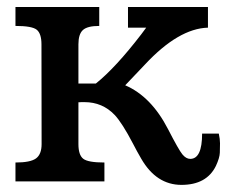

<svg xmlns="http://www.w3.org/2000/svg" viewBox="-20 -515 650 545"><path d="M520 -64Q553.7 -64 553.7 -135.7H601.1Q604.5 -120.1 604.5 -108.2Q604.5 -96.2 604 -81.5Q603.5 -66.9 592.8 -43.9Q566.4 9.8 495.1 9.8Q423.8 9.8 380.9 -64.5Q368.7 -85.4 357.4 -107.4Q327.1 -165.5 305.7 -188.5Q271 -225.1 219.7 -225.1H211.4Q207 -225.1 202.6 -224.6V-106Q202.6 -75.2 216.1 -64.5Q229.5 -53.7 276.4 -53.7V0H23.9V-53.7Q66.4 -53.7 82.3 -65.4Q98.1 -77.1 98.1 -106L97.7 -389.2Q97.7 -419.4 84.5 -430.4Q71.3 -441.4 23.9 -441.4V-495.1H261.7V-441.4Q228 -441.4 215.3 -429.7Q202.6 -418 202.6 -389.2V-277.8H252Q308.1 -322.8 380.9 -417.5Q390.1 -429.2 395 -436.5H343.3V-495.1H570.3V-436.5Q486.8 -434.1 391.6 -332Q364.3 -302.7 335.4 -272.9Q409.2 -241.2 457 -148.4Q487.3 -89.4 497.8 -76.7Q508.3 -64 520 -64Z"/></svg>

Font: Arbutus Slab
Style: Regular
Weight: 400
Designer: Karolina Lach
Foundry: Karolina Lach
Version: Version 1.001; ttfautohint (v0.92) -l 10 -r 16 -G 200 -x 7 -